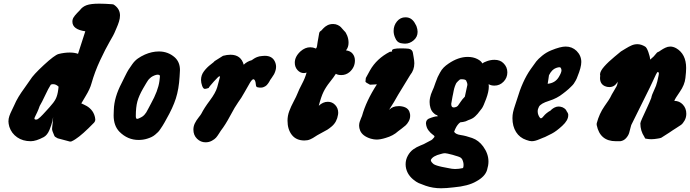

<svg xmlns="http://www.w3.org/2000/svg" viewBox="-20 -759 3709 1032"><path d="M438.5 -590.8Q369.1 -600.6 369.1 -642.6Q369.1 -655.3 375.5 -665.5Q381.8 -675.8 394.5 -689Q407.2 -702.1 409.2 -704.1Q422.9 -722.7 445.3 -731Q467.8 -739.3 512.7 -739.3Q542 -739.3 583 -736.3Q590.8 -736.3 596.7 -730.5Q625 -709 625 -675.8Q625 -660.2 619.6 -643.1Q614.3 -626 606 -607.4Q597.7 -588.9 594.7 -581.1Q592.8 -575.2 569.8 -535.6Q546.9 -496.1 518.1 -434.6Q489.3 -373 471.7 -310.5Q463.9 -281.2 440.4 -242.7Q417 -204.1 417 -203.1L421.9 -201.2Q425.8 -199.2 432.1 -196.3Q438.5 -193.4 446.3 -189Q454.1 -184.6 461.9 -177.7Q469.7 -170.9 476.1 -162.1Q482.4 -153.3 486.8 -141.6Q491.2 -129.9 492.2 -117.2Q492.2 -107.4 485.4 -99.6Q421.9 -34.2 386.7 -11.7Q377 -4.9 366.2 0Q359.4 3.9 348.6 0L290 -15.6Q274.4 -23.4 272.5 -28.3Q259.8 -56.6 259.8 -65.4Q259.8 -69.3 260.7 -76.7Q261.7 -84 263.2 -98.6Q264.6 -113.3 265.6 -129.9L261.7 -108.4Q256.8 -86.9 245.6 -60.1Q234.4 -33.2 215.8 -22.5Q173.8 0 145.5 0Q102.5 0 72.3 -21Q42 -42 30.3 -77.1Q25.4 -94.7 25.4 -106.4Q25.4 -121.1 30.3 -135.3Q35.2 -149.4 43.5 -166Q51.8 -182.6 54.7 -189.5Q66.4 -216.8 80.1 -239.3Q93.8 -261.7 112.8 -287.6Q131.8 -313.5 142.6 -330.1Q158.2 -356.4 215.8 -409.7Q273.4 -462.9 294.9 -468.8Q326.2 -476.6 354.5 -476.6Q380.9 -476.6 399.4 -469.7L418 -527.3Q425.8 -550.8 438.5 -590.8ZM165 -122.1Q165 -116.2 173.8 -116.2Q178.7 -116.2 183.6 -119.1Q188.5 -122.1 196.3 -129.4Q204.1 -136.7 210 -143.1Q215.8 -149.4 227.5 -162.1Q239.3 -174.8 246.1 -182.6Q269.5 -208 279.3 -227.1Q289.1 -246.1 293 -277.3Q293.9 -285.2 294.4 -289.1Q294.9 -293 294.9 -293.5Q294.9 -293.9 293.9 -293.9Q281.2 -306.6 264.6 -306.6Q257.8 -306.6 252.9 -303.7Q240.2 -284.2 222.7 -246.6Q205.1 -209 193.4 -189.5Q187.5 -171.9 180.2 -156.2Q172.9 -140.6 168.9 -132.8Q165 -125 165 -122.1Z M622.1 -50.8Q590.8 -83 590.8 -138.7Q590.8 -144.5 591.3 -154.3Q591.8 -164.1 591.8 -168.9Q593.8 -236.3 633.8 -312.5Q636.7 -318.4 650.4 -346.2Q664.1 -374 670.4 -383.8Q676.8 -393.6 690.4 -413.1Q704.1 -432.6 720.7 -444.3Q737.3 -456.1 758.8 -465.8Q796.9 -482.4 834 -482.4Q883.8 -482.4 919.9 -450.2Q947.3 -424.8 947.3 -382.8Q947.3 -376 946.3 -363.8Q945.3 -351.6 945.3 -346.7Q941.4 -280.3 925.3 -230Q909.2 -179.7 874 -118.2Q871.1 -113.3 864.3 -100.6Q857.4 -87.9 853.5 -82.5Q849.6 -77.1 842.8 -66.4Q835.9 -55.7 829.6 -49.3Q823.2 -43 814 -35.2Q804.7 -27.3 794.4 -22.5Q784.2 -17.6 771.5 -13.7Q750 -6.8 724.6 -6.8Q666 -6.8 622.1 -50.8ZM749 -283.2Q726.6 -244.1 718.3 -213.4Q710 -182.6 710 -134.8Q710 -120.1 716.8 -120.1Q723.6 -120.1 739.3 -128.9Q749 -133.8 755.9 -141.6Q762.7 -149.4 766.1 -154.8Q769.5 -160.2 777.8 -176.3Q786.1 -192.4 791 -201.2Q830.1 -271.5 836.9 -323.2Q840.8 -351.6 838.9 -353.5Q832 -361.3 812.5 -354.5Q806.6 -352.5 801.3 -349.6Q795.9 -346.7 792.5 -344.2Q789.1 -341.8 784.2 -336.9Q779.3 -332 777.3 -329.6Q775.4 -327.1 770.5 -319.3Q765.6 -311.5 764.2 -309.1Q762.7 -306.6 756.8 -296.4Q751 -286.1 749 -283.2Z M1085 5.9Q1058.6 5.9 1039.1 -13.2Q1019.5 -32.2 1019.5 -62.5Q1019.5 -80.1 1027.3 -96.2Q1035.2 -112.3 1047.4 -127.4Q1059.6 -142.6 1062.5 -148.4Q1077.1 -177.7 1107.9 -218.8Q1138.7 -259.8 1147.5 -290Q1162.1 -341.8 1162.1 -344.7Q1162.1 -348.6 1160.2 -349.6Q1155.3 -349.6 1129.4 -320.8Q1103.5 -292 1101.6 -286.1Q1086.9 -281.2 1081.1 -281.2Q1072.3 -281.2 1066.4 -297.9Q1060.5 -314.5 1060.5 -329.1Q1060.5 -355.5 1076.7 -376.5Q1092.8 -397.5 1112.3 -412.1Q1131.8 -426.8 1133.8 -430.7L1178.7 -459Q1200.2 -464.8 1218.8 -464.8Q1275.4 -464.8 1290 -411.1Q1307.6 -428.7 1333 -435.5Q1335 -436.5 1342.3 -441.9Q1349.6 -447.3 1361.3 -452.1Q1373 -457 1388.7 -458Q1390.6 -458 1395.5 -458.5Q1400.4 -459 1403.3 -459Q1441.4 -459 1456.1 -430.7Q1463.9 -416 1463.9 -399.4Q1463.9 -388.7 1460 -377Q1456.1 -365.2 1452.6 -359.4Q1449.2 -353.5 1440.9 -341.3Q1432.6 -329.1 1431.6 -328.1L1429.7 -324.2Q1427.7 -320.3 1425.8 -317.4Q1423.8 -314.5 1420.4 -309.6Q1417 -304.7 1413.6 -301.3Q1410.2 -297.9 1405.3 -294.9Q1400.4 -292 1394.5 -290Q1388.7 -288.1 1381.8 -288.1H1376Q1362.3 -289.1 1358.9 -292.5Q1355.5 -295.9 1355 -305.7Q1354.5 -315.4 1351.6 -323.2Q1347.7 -333 1341.8 -333Q1335 -333 1323.7 -314.5Q1312.5 -295.9 1294.4 -263.2Q1276.4 -230.5 1260.7 -210Q1243.2 -185.5 1217.3 -136.7Q1191.4 -87.9 1167 -56.6Q1165 -53.7 1156.7 -40.5Q1148.4 -27.3 1141.1 -19Q1133.8 -10.7 1118.7 -2.4Q1103.5 5.9 1085 5.9Z M1616.2 -3.9Q1572.3 -3.9 1548.8 -33.7Q1525.4 -63.5 1525.4 -110.4Q1525.4 -136.7 1534.7 -161.6Q1543.9 -186.5 1558.6 -213.9Q1573.2 -241.2 1579.1 -256.8Q1586.9 -277.3 1603.5 -308.6Q1620.1 -339.8 1627.9 -369.1Q1620.1 -366.2 1613.3 -366.2Q1593.8 -366.2 1579.1 -382.3Q1564.5 -398.4 1564.5 -421.9Q1564.5 -455.1 1595.7 -483.4Q1620.1 -504.9 1647.5 -504.9Q1655.3 -504.9 1662.1 -503.4Q1668.9 -502 1672.9 -500L1677.7 -498Q1679.7 -500 1680.7 -501.5Q1681.6 -502.9 1682.6 -505.9Q1683.6 -508.8 1684.1 -511.7Q1684.6 -514.6 1685.5 -521.5Q1686.5 -528.3 1687.5 -534.7Q1688.5 -541 1690.9 -553.7Q1693.4 -566.4 1695.3 -579.1Q1696.3 -588.9 1707 -594.7Q1708 -595.7 1717.3 -606Q1726.6 -616.2 1739.7 -623Q1752.9 -629.9 1769.5 -629.9H1771.5Q1784.2 -629.9 1795.4 -624.5Q1806.6 -619.1 1812 -613.3Q1817.4 -607.4 1823.7 -600.1Q1830.1 -592.8 1831.1 -591.8Q1838.9 -585.9 1846.2 -567.4Q1853.5 -548.8 1853.5 -529.3Q1853.5 -504.9 1839.8 -488.3Q1863.3 -485.4 1875.5 -470.2Q1887.7 -455.1 1887.7 -433.6Q1887.7 -397.5 1859.4 -372.1Q1839.8 -355.5 1814.5 -355.5Q1795.9 -355.5 1785.2 -362.3Q1774.4 -344.7 1752.9 -317.9Q1731.4 -291 1718.8 -265.1Q1706.1 -239.3 1693.4 -190.4Q1715.8 -211.9 1742.2 -211.9Q1765.6 -211.9 1781.7 -194.8Q1797.9 -177.7 1797.9 -152.3Q1797.9 -150.4 1797.4 -147.5Q1796.9 -144.5 1796.9 -142.6Q1793.9 -123 1785.6 -107.4Q1777.3 -91.8 1763.7 -80.1Q1750 -68.4 1739.7 -62Q1729.5 -55.7 1710.4 -45.9Q1691.4 -36.1 1685.5 -32.2Q1683.6 -31.2 1674.8 -25.4Q1666 -19.5 1661.6 -17.1Q1657.2 -14.6 1648.9 -10.7Q1640.6 -6.8 1632.8 -5.4Q1625 -3.9 1616.2 -3.9Z M2224.6 -587.9Q2224.6 -560.5 2203.6 -542.5Q2182.6 -524.4 2157.2 -524.4Q2153.3 -524.4 2149.4 -524.9Q2145.5 -525.4 2141.1 -525.9Q2136.7 -526.4 2132.8 -527.3Q2113.3 -532.2 2104.5 -554.7Q2095.7 -573.2 2095.7 -592.8Q2095.7 -622.1 2113.8 -644Q2131.8 -666 2159.2 -666Q2178.7 -666 2191.9 -655.8Q2205.1 -645.5 2212.9 -628.9Q2216.8 -623 2219.2 -616.2Q2221.7 -609.4 2223.1 -602.1Q2224.6 -594.7 2224.6 -587.9ZM1968.8 -380.9Q2004.9 -444.3 2075.2 -480.5Q2077.1 -481.4 2083 -481.4Q2087.9 -482.4 2087.9 -483.4Q2086.9 -484.4 2086.9 -487.3Q2086.9 -499 2134.8 -499Q2161.1 -499 2176.8 -497.1Q2196.3 -493.2 2199.2 -475.6Q2199.2 -474.6 2203.1 -453.1Q2207 -431.6 2207 -418.9Q2207 -382.8 2184.6 -355.5Q2176.8 -341.8 2147 -293.9Q2117.2 -246.1 2097.7 -210.9Q2091.8 -200.2 2083 -187.5Q2074.2 -174.8 2072.3 -168.9Q2089.8 -188.5 2122.1 -188.5H2129.9Q2175.8 -184.6 2182.6 -151.4Q2184.6 -146.5 2184.6 -136.7Q2184.6 -121.1 2176.8 -106.9Q2168.9 -92.8 2160.2 -85Q2151.4 -77.1 2137.7 -66.9Q2124 -56.6 2120.1 -53.7Q2093.8 -29.3 2052.7 -17.6Q2024.4 -8.8 2003.9 -8.8Q1990.2 -8.8 1972.7 -13.7Q1928.7 -27.3 1916 -56.6Q1910.2 -71.3 1910.2 -83Q1910.2 -93.8 1913.1 -103.5Q1916 -113.3 1920.4 -123Q1924.8 -132.8 1925.8 -135.7Q1948.2 -216.8 2005.9 -305.7L1968.8 -303.7Q1945.3 -315.4 1944.3 -320.3Q1944.3 -322.3 1946.3 -339.8Z M2637.7 -298.8Q2619.1 -298.8 2606.4 -306.6Q2607.4 -302.7 2607.4 -293.9Q2607.4 -266.6 2592.8 -227.1Q2578.1 -187.5 2570.3 -176.8Q2567.4 -173.8 2559.6 -163.1Q2551.8 -152.3 2547.4 -147.5Q2543 -142.6 2535.2 -134.8Q2527.3 -127 2518.1 -122.1Q2508.8 -117.2 2497.1 -113.3Q2483.4 -105.5 2469.2 -103.5Q2455.1 -101.6 2454.1 -101.6Q2438.5 -90.8 2426.8 -65.4L2420.9 -50.8Q2428.7 -37.1 2456.1 -33.2Q2483.4 -29.3 2518.1 -17.1Q2552.7 -4.9 2577.1 28.3Q2605.5 67.4 2605.5 109.4Q2605.5 129.9 2597.7 155.3Q2586.9 190.4 2540 215.8Q2497.1 241.2 2418.9 248Q2377.9 252.9 2350.6 252.9Q2306.6 252.9 2267.6 239.3Q2243.2 230.5 2230.5 225.1Q2217.8 219.7 2200.2 205.1Q2182.6 190.4 2171.9 170.9Q2160.2 148.4 2160.2 124Q2160.2 99.6 2171.9 78.1Q2183.6 56.6 2201.2 43.9Q2218.8 31.2 2240.2 22.9Q2261.7 14.6 2268.6 9.8Q2278.3 3.9 2289.1 -1Q2299.8 -5.9 2303.7 -9.8Q2316.4 -22.5 2315.4 -25.4Q2315.4 -29.3 2305.2 -36.1Q2294.9 -43 2283.2 -58.1Q2271.5 -73.2 2269.5 -95.7Q2269.5 -113.3 2284.2 -121.1Q2315.4 -133.8 2330.1 -133.8H2333L2330.1 -139.6Q2327.1 -140.6 2322.8 -142.1Q2318.4 -143.6 2308.6 -153.3Q2298.8 -163.1 2293.9 -178.7Q2289.1 -193.4 2289.1 -210.9Q2289.1 -221.7 2291.5 -233.4Q2293.9 -245.1 2296.4 -252Q2298.8 -258.8 2304.2 -271.5Q2309.6 -284.2 2311.5 -288.1Q2312.5 -291 2320.8 -314.5Q2329.1 -337.9 2332.5 -344.7Q2335.9 -351.6 2344.7 -368.2Q2353.5 -384.8 2364.7 -396Q2376 -407.2 2390.6 -417Q2443.4 -453.1 2494.1 -453.1Q2523.4 -453.1 2545.4 -441.9Q2567.4 -430.7 2572.3 -418Q2579.1 -423.8 2598.6 -430.7Q2618.2 -437.5 2637.7 -437.5Q2668 -437.5 2685.5 -419.9Q2707 -399.4 2707 -370.1Q2707 -340.8 2686.5 -319.8Q2666 -298.8 2637.7 -298.8ZM2295.9 100.6Q2294.9 105.5 2299.8 112.3Q2302.7 116.2 2306.2 119.1Q2309.6 122.1 2312 124Q2314.5 126 2320.3 127.9Q2326.2 129.9 2328.6 130.9Q2331.1 131.8 2340.3 134.3Q2349.6 136.7 2354.5 137.7Q2363.3 138.7 2386.7 144Q2410.2 149.4 2425.8 149.4Q2446.3 149.4 2467.8 144.5Q2471.7 140.6 2471.7 127.9Q2471.7 112.3 2463.9 96.7Q2461.9 93.8 2459.5 91.3Q2457 88.9 2454.6 87.4Q2452.1 85.9 2447.3 84Q2442.4 82 2439 81.1Q2435.5 80.1 2427.2 77.6Q2418.9 75.2 2413.1 73.2Q2379.9 64.5 2372.1 64.5Q2362.3 64.5 2350.6 68.4Q2305.7 79.1 2295.9 100.6ZM2426.8 -182.6Q2436.5 -184.6 2441.4 -190.9Q2446.3 -197.3 2455.6 -211.4Q2464.8 -225.6 2478.5 -239.3Q2492.2 -301.8 2492.2 -302.7Q2492.2 -313.5 2485.4 -326.2Q2480.5 -333 2460.9 -333Q2453.1 -333 2451.2 -331.1Q2446.3 -327.1 2441.9 -322.8Q2437.5 -318.4 2434.6 -314.9Q2431.6 -311.5 2429.2 -305.2Q2426.8 -298.8 2425.3 -295.9Q2423.8 -293 2421.4 -283.7Q2418.9 -274.4 2418.5 -271Q2418 -267.6 2415.5 -255.4Q2413.1 -243.2 2412.1 -239.3Q2405.3 -203.1 2405.3 -200.2Q2405.3 -176.8 2426.8 -182.6Z M2923.8 -308.6Q2963.9 -312.5 2983.4 -344.7Q2998 -369.1 2998 -380.9Q2998 -388.7 2993.2 -395.5Q2988.3 -400.4 2968.8 -393.6Q2946.3 -385.7 2930.7 -354.5Q2929.7 -348.6 2927.7 -333.5Q2925.8 -318.4 2923.8 -308.6ZM2886.7 -123Q2890.6 -123 2895 -127Q2899.4 -130.9 2903.3 -136.2Q2907.2 -141.6 2917 -149.9Q2926.8 -158.2 2939.5 -165L2945.3 -170.9Q2952.1 -176.8 2961.9 -181.6Q2971.7 -186.5 2983.4 -186.5Q2984.4 -186.5 2987.3 -186Q2990.2 -185.5 2992.2 -185.5Q3003.9 -183.6 3012.7 -177.2Q3021.5 -170.9 3023.4 -166L3026.4 -160.2Q3033.2 -151.4 3034.2 -144.5V-138.7Q3034.2 -112.3 3002.4 -83Q2970.7 -53.7 2946.3 -41Q2921.9 -28.3 2907.2 -21.5H2906.2Q2902.3 -20.5 2878.9 -10.3Q2855.5 0 2837.9 0Q2827.1 0 2808.6 -6.8Q2773.4 -18.6 2753.9 -49.3Q2734.4 -80.1 2734.4 -124Q2734.4 -140.6 2737.8 -156.2Q2741.2 -171.9 2749 -194.8Q2756.8 -217.8 2758.8 -224.6Q2788.1 -324.2 2832 -386.7Q2852.5 -416 2862.3 -428.7Q2872.1 -441.4 2894 -459.5Q2916 -477.5 2942.4 -488.3Q2992.2 -508.8 3020.5 -508.8Q3054.7 -508.8 3079.1 -485.4Q3104.5 -460 3104.5 -425.8Q3104.5 -397.5 3084 -347.7Q3080.1 -335.9 3074.2 -325.7Q3068.4 -315.4 3064 -309.1Q3059.6 -302.7 3049.8 -293.5Q3040 -284.2 3036.6 -280.8Q3033.2 -277.3 3021 -267.6Q3008.8 -257.8 3005.9 -255.9Q2974.6 -230.5 2930.7 -216.8Q2886.7 -203.1 2877 -185.5Q2870.1 -172.9 2870.1 -160.2Q2870.1 -150.4 2873.5 -141.6Q2877 -132.8 2880.9 -127.9Q2884.8 -123 2886.7 -123Z M3471.7 -286.1 3373 -86.9Q3372.1 -85.9 3369.1 -72.8Q3366.2 -59.6 3361.8 -44.9Q3357.4 -30.3 3345.2 -16.6Q3333 -2.9 3314.5 0H3290Q3205.1 0 3187.5 -85.9Q3186.5 -91.8 3187.5 -96.7Q3201.2 -148.4 3229 -188Q3256.8 -227.5 3259.8 -234.4Q3267.6 -251 3278.3 -268.1Q3289.1 -285.2 3294.4 -295.9Q3299.8 -306.6 3299.8 -320.3Q3285.2 -291 3254.9 -291Q3242.2 -291 3231.4 -295.9Q3205.1 -307.6 3205.1 -339.8L3206.1 -352.5Q3206.1 -353.5 3205.6 -355.5Q3205.1 -357.4 3205.1 -358.4Q3205.1 -376 3227.5 -401.4Q3250 -426.8 3283.2 -454.1Q3316.4 -481.4 3317.4 -482.4Q3324.2 -486.3 3342.3 -497.6Q3360.4 -508.8 3375 -515.1Q3389.6 -521.5 3406.2 -521.5Q3425.8 -521.5 3447.3 -508.8Q3456.1 -503.9 3464.8 -479.5Q3473.6 -455.1 3474.6 -438.5L3493.2 -455.1L3511.7 -476.6Q3517.6 -480.5 3521.5 -481.4Q3523.4 -482.4 3533.2 -489.3Q3543 -496.1 3556.2 -502.4Q3569.3 -508.8 3583 -508.8Q3597.7 -508.8 3614.3 -500Q3668 -468.8 3668 -393.6Q3668 -373 3664.1 -339.8Q3660.2 -302.7 3633.8 -265.1Q3607.4 -227.5 3604.5 -216.8Q3631.8 -216.8 3650.4 -196.8Q3668.9 -176.8 3668.9 -147.5Q3668.9 -127.9 3659.7 -111.3Q3650.4 -94.7 3640.1 -87.4Q3629.9 -80.1 3614.7 -70.8Q3599.6 -61.5 3595.7 -58.6Q3589.8 -53.7 3534.2 -18.6L3531.2 -17.6Q3528.3 -16.6 3523.4 -15.6Q3518.6 -14.6 3512.2 -13.7Q3505.9 -12.7 3497.6 -11.7Q3489.3 -10.7 3481.4 -10.7Q3466.8 -10.7 3451.2 -13.7Q3449.2 -13.7 3448.2 -14.6Q3447.3 -15.6 3446.8 -16.6Q3446.3 -17.6 3445.3 -19.5Q3444.3 -21.5 3443.4 -23.4Q3421.9 -55.7 3421.9 -95.7Q3421.9 -101.6 3432.1 -124Q3442.4 -146.5 3457.5 -179.2Q3472.7 -211.9 3480.5 -232.4Q3483.4 -249 3495.6 -273.9Q3507.8 -298.8 3512.7 -320.3Q3514.6 -328.1 3516.6 -337.9Q3518.6 -347.7 3520 -353.5Q3521.5 -359.4 3521.5 -363.3Q3521.5 -371.1 3515.6 -372.1Q3512.7 -372.1 3505.9 -358.9Q3499 -345.7 3488.3 -321.3Q3477.5 -296.9 3471.7 -286.1Z"/></svg>

Font: Essays1743
Style: BoldItalic
Weight: 700
Italic angle: -10°
Designer: Based on the typeface in a 1743 English translation of the essays of Montaigne.  PostScript/TrueType font designed by Jo
Version: Version 002.100